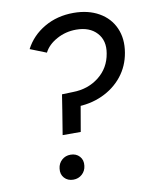

<svg xmlns="http://www.w3.org/2000/svg" viewBox="-82 -773 669 849"><g transform="rotate(-10 252.0 -349.0)"><path d="M194.3 -366.2 244 -367.8Q311.5 -368.7 360.7 -407.3Q409.8 -446 420.2 -509.8Q430.2 -566.2 397.8 -601.6Q365.5 -637 305.2 -637Q257.8 -637 217.7 -614.9Q177.5 -592.8 160.7 -559.2L88 -588Q117.5 -644.8 175.2 -678.4Q233 -712 306.3 -712Q372.3 -712 420.2 -684.7Q468.2 -657.3 489.4 -608.9Q510.7 -560.5 500.3 -499.5Q490.5 -440.2 454.7 -395.3Q418.8 -350.5 363.8 -325.6Q308.8 -300.7 242.3 -300.7H184ZM126.7 -44.7Q129.2 -67.5 145.5 -82.2Q161.8 -96.8 184.7 -96.8Q210 -96.8 225.1 -80.1Q240.2 -63.3 236.8 -38Q234.3 -15.2 218 -0.5Q201.7 14.2 178.8 14.2Q153.5 14.2 138.4 -2.6Q123.3 -19.3 126.7 -44.7ZM193.5 -358.7H276.5L247 -188H165.7Z"/></g></svg>

Font: Oak Sans Light Italic
Style: Regular
Weight: 400
Italic angle: -9.5°
Foundry: Erik Kennedy, Walven
Version: Version 1.000;Glyphs 3.1.2 (3151)